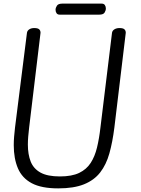

<svg xmlns="http://www.w3.org/2000/svg" viewBox="-20 -1027 781 1061"><path d="M302 14Q209 14 155.5 -14.5Q102 -43 79 -97Q56 -151 56 -225Q56 -248 58 -272Q60 -296 63 -322L129 -846Q131 -858 142 -865Q153 -872 169 -872Q189 -872 196.5 -865Q204 -858 204 -846L141 -322Q138 -297 136 -273Q134 -249 134 -228Q134 -174 149.5 -134.5Q165 -95 203.5 -73.5Q242 -52 311 -52Q377 -52 417.5 -71.5Q458 -91 481 -126.5Q504 -162 516 -211.5Q528 -261 535 -322L599 -846Q601 -858 612.5 -865Q624 -872 640 -872Q660 -872 667.5 -865Q675 -858 675 -846L612 -322Q602 -242 584.5 -179.5Q567 -117 533.5 -74Q500 -31 444 -8.5Q388 14 302 14ZM310 -946Q298 -946 292.5 -954Q287 -962 287 -973Q287 -984 294.5 -995.5Q302 -1007 324 -1007H542Q554 -1007 559.5 -999Q565 -991 565 -980Q565 -969 558 -957.5Q551 -946 528 -946Z"/></svg>

Font: Kite One
Style: Regular
Weight: 400
Designer: Eduardo Rodriguez Tunni
Foundry: Eduardo Rodriguez Tunni
Version: Version 1.002; ttfautohint (v1.8.4.7-5d5b);gftools[0.9.23]